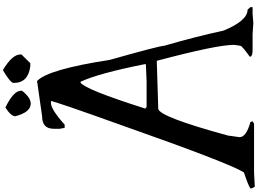

<svg xmlns="http://www.w3.org/2000/svg" viewBox="-238 -1450 1709 1272"><g transform="rotate(-90 616.0 -814.5)"><path d="M787.1 -1649.4Q890.6 -1587.9 890.6 -1533.2V-1526.4L833 -1467.8H812.5Q702.1 -1481.4 702.1 -1578.1Q702.1 -1599.6 787.1 -1649.4ZM539.1 -1632.8Q650.4 -1579.1 650.4 -1529.3V-1522.5Q604.5 -1464.8 565.4 -1464.8Q507.8 -1464.8 481.4 -1567.4Q481.4 -1595.7 539.1 -1632.8ZM714.8 -1422.9Q792 -1350.6 854.5 -942.4Q948.2 -610.4 948.2 -581.1Q1009.8 -368.2 1048.8 -187.5Q1114.3 -28.3 1187.5 -28.3L1204.1 -9.8V4.9H1159.2L1098.6 9.8L1026.4 4.9H920.9Q879.9 4.9 876 -9.8V-13.7Q948.2 -65.4 948.2 -76.2L954.1 -115.2V-120.1Q954.1 -233.4 848.6 -629.9L532.2 -620.1Q479.5 -620.1 353.5 -158.2L342.8 -81.1Q342.8 -37.1 442.4 -9.8L448.2 4.9L431.6 14.6H109.4L14.6 19.5L3.9 0V-9.8Q16.6 -21.5 109.4 -52.7Q170.9 -150.4 420.9 -860.4Q582 -1309.6 582 -1331.1H570.3Q526.4 -1331.1 425.8 -1240.2H404.3L398.4 -1273.4V-1312.5Q398.4 -1389.6 481.4 -1389.6ZM532.2 -706.1 543 -697.3H714.8L826.2 -702.1V-710.9Q765.6 -1014.6 710 -1134.8H704.1Q659.2 -1106.4 532.2 -706.1Z"/></g></svg>

Font: EG Dragon Caps 
Style: Regular
Weight: 400
Designer: Bill Roach / W.K. Roach
Version: Version 1.00 April 18, 2012, initial release